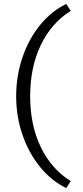

<svg xmlns="http://www.w3.org/2000/svg" viewBox="-20 -731 422 974"><path d="M62 -243Q62 -345 93.5 -438.5Q125 -532 182.5 -603Q240 -674 316 -711L339 -676Q240 -614 186.5 -501.5Q133 -389 133 -243Q133 -97 186.5 14.5Q240 126 339 188L316 223Q240 186 182.5 115Q125 44 93.5 -48.5Q62 -141 62 -243Z"/></svg>

Font: QiushuiShotai Bright
Style: Regular
Weight: 400
Designer: Christian Thalmann (Catharsis Fonts)
Version: Version 1.250;